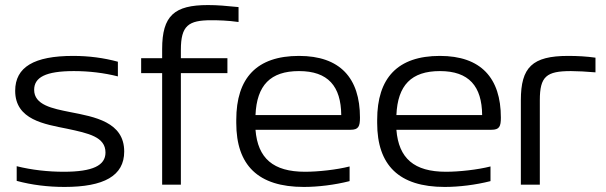

<svg xmlns="http://www.w3.org/2000/svg" viewBox="-20 -730 2394 759"><path d="M246 -221C330 -203 397 -189 397 -127C397 -76 347 -51 232 -51C170 -51 106 -58 46 -73V-15C105 1 169 9 235 9C391 9 471 -35 471 -131C471 -248 354 -268 257 -287C187 -301 115 -315 115 -375C115 -424 160 -449 272 -449C331 -449 391 -442 446 -428V-486C391 -501 332 -509 269 -509C115 -509 40 -465 40 -371C40 -256 157 -239 246 -221Z M815 -650C845 -650 881 -649 923 -643V-702C872 -707 840 -710 802 -710C669 -710 621 -668 621 -536V-500H538V-441H621V0H695V-441H879V-500H695V-533C695 -629 725 -650 815 -650Z M1403 -265C1403 -422 1324 -509 1162 -509C995 -509 914 -422 914 -256V-244C914 -77 1000 9 1181 9C1237 9 1303 1 1362 -14V-72C1311 -59 1238 -51 1186 -51C1060 -51 999 -104 990 -217H1366C1397 -217 1403 -230 1403 -265ZM990 -275C995 -393 1049 -449 1162 -449C1277 -449 1328 -389 1329 -275Z M1960 -265C1960 -422 1881 -509 1719 -509C1552 -509 1471 -422 1471 -256V-244C1471 -77 1557 9 1738 9C1794 9 1860 1 1919 -14V-72C1868 -59 1795 -51 1743 -51C1617 -51 1556 -104 1547 -217H1923C1954 -217 1960 -230 1960 -265ZM1547 -275C1552 -393 1606 -449 1719 -449C1834 -449 1885 -389 1886 -275Z M2237 -449C2260 -449 2301 -447 2334 -444V-502C2299 -507 2263 -509 2226 -509C2084 -509 2039 -464 2039 -334V0H2114V-334C2114 -428 2140 -449 2237 -449Z"/></svg>

Font: LT Wave Light
Style: Regular
Weight: 300
Designer: Daniel Lyons
Version: Version 2.5 (Glyphs App)